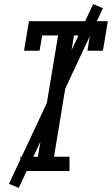

<svg xmlns="http://www.w3.org/2000/svg" viewBox="-20 -839 549 942"><path d="M80 0V-70H166L265 -665H187L174 -590H98L122 -735H509L485 -590H409L421 -665H343L245 -70H321V0ZM72 83 24 63 437 -819 485 -799Z"/></svg>

Font: Iosevka Slab Oblique
Style: Regular
Weight: 400
Italic angle: -9°
Monospace: yes
Designer: Belleve Invis
Foundry: Belleve Invis
Version: Version 11.1.1; ttfautohint (v1.8.3)